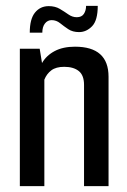

<svg xmlns="http://www.w3.org/2000/svg" viewBox="-20 -638 435 658"><path d="M48 -471H116L124 -422Q139 -448 167.5 -463Q196 -478 237 -478Q352 -478 352 -375V0H268V-347Q268 -380 250 -394.5Q232 -409 200 -409Q172 -409 156 -397Q140 -385 132 -365V0H48ZM82 -526Q82 -573 100 -595Q118 -617 147 -617Q169 -617 185 -607.5Q201 -598 214.5 -588.5Q228 -579 243 -579Q260 -579 267.5 -590.5Q275 -602 275 -618H315Q315 -568 295.5 -548Q276 -528 251 -528Q229 -528 214 -538Q199 -548 186 -558.5Q173 -569 157 -569Q143 -569 134 -557.5Q125 -546 125 -526Z"/></svg>

Font: Smooch Sans SemiBold
Style: Bold
Weight: 600
Designer: Robert E. Leuschke
Foundry: Robert E. Leuschke
Version: Version 1.010; ttfautohint (v1.8.3)